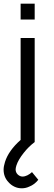

<svg xmlns="http://www.w3.org/2000/svg" viewBox="-28 -768 291 1038"><path d="M159.5 -662.5H83.5V-748H159.5ZM179 204Q159 229.5 131 240.5Q111.5 250 89.5 250Q68.5 250 50 241.2Q31.5 232.5 17.5 216.5Q-8.5 189 -8.5 149Q-8.5 131.5 -1 107.5Q18.5 46 83.5 -11.5V-562.5H159.5V0Q127 24.5 101 57.5Q70.5 95.5 60.5 127Q56.5 140.5 56.5 148Q56.5 163 66.5 174Q79 186.5 93.5 186.5Q106.5 186.5 120 179.8Q133.5 173 145 162.5Z"/></svg>

Font: Russisch Sans
Style: Regular
Weight: 400
Designer: Michael Sharanda (font) & Cristiano Sobral (main changes)
Foundry: Michael Sharanda
Version: Version 2.00;October 25, 2020;FontCreator 13.0.0.2681 64-bit